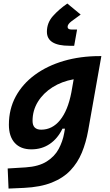

<svg xmlns="http://www.w3.org/2000/svg" viewBox="-20 -843 626 1097"><path d="M28.8 234.4 23.9 119.6 126.5 113.3Q201.2 108.4 246.6 79.8Q292 51.3 315.2 8.1Q338.4 -35.2 346.7 -82.5L351.1 -107.9H336.9Q309.6 -51.3 264.2 -20.5Q218.8 10.3 159.2 10.3Q97.7 10.3 64.2 -26.6Q30.8 -63.5 30.8 -130.4Q30.8 -219.7 69.8 -291.7Q108.9 -363.8 179.4 -415.5Q250 -467.3 344.5 -494.9Q439 -522.5 549.8 -522.5H559.1L483.9 -98.1Q471.7 -29.3 447.8 28.8Q423.8 86.9 382.3 130.6Q340.8 174.3 275.9 200.2Q210.9 226.1 116.7 230.5ZM400.9 -390.1Q333 -377.9 280 -344.5Q227.1 -311 196.5 -261.5Q166 -211.9 166 -152.3Q166 -102.1 215.3 -102.1Q278.8 -102.1 323.2 -156.7Q367.7 -211.4 387.7 -314.9ZM377 -581.5Q248 -581.5 248 -661.6Q248 -712.4 282.2 -751Q316.4 -789.6 364.7 -822.8L440.9 -759.8Q410.6 -738.3 388.4 -721.4Q366.2 -704.6 366.2 -689.5Q366.2 -674.3 388.7 -674.3H420.4L403.8 -581.5Z"/></svg>

Font: Cascadia Mono
Style: Bold Italic
Weight: 700
Italic angle: -10°
Monospace: yes
Designer: Aaron Bell
Foundry: Saja Typeworks
Version: Version 2404.023; ttfautohint (v1.8.4)